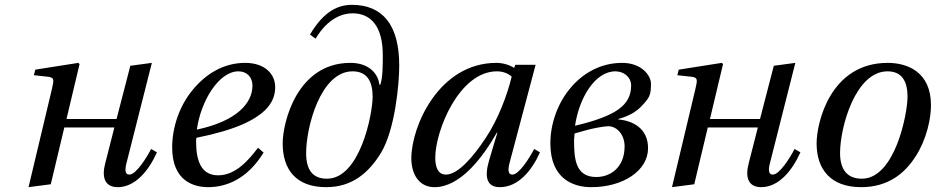

<svg xmlns="http://www.w3.org/2000/svg" viewBox="-20 -762 3870 794"><path d="M98 12 190 0 246 -235H453L415 -86C400 -29 413 12 467 12C539 12 595 -56 629 -132L605 -146C587 -111 543 -40 515 -40C495 -40 496 -63 505 -95L608 -502L519 -490L462 -270H255L309 -497L304 -502L126 -474L120 -451L175 -445C205 -442 204 -434 195 -395Z M692 -152C692 -12 783 12 841 12C914 12 1002 -20 1070 -131L1047 -151C1011 -104 957 -37 882 -37C812 -37 791 -97 791 -176C791 -181 791 -185 792 -192C960 -226 1033 -266 1076 -306C1111 -341 1118 -374 1118 -402C1118 -455 1076 -502 994 -502C904 -502 830 -456 775 -388C722 -323 692 -236 692 -152ZM794 -226C811 -347 886 -467 966 -467C1001 -467 1024 -443 1024 -408C1024 -338 963 -262 794 -226Z M1149 -169C1149 -62 1203 12 1329 12C1435 12 1504 -46 1555 -129C1613 -224 1631 -412 1631 -491C1631 -662 1560 -742 1435 -742C1381 -742 1320 -718 1262 -619L1285 -602C1337 -689 1399 -707 1438 -707C1516 -707 1563 -650 1563 -534C1563 -491 1563 -443 1553 -412L1549 -411C1545 -453 1510 -502 1429 -502C1208 -502 1149 -255 1149 -169ZM1246 -129C1246 -237 1306 -467 1438 -467C1499 -467 1521 -424 1521 -362C1521 -291 1469 -23 1332 -23C1274 -23 1246 -58 1246 -129Z M1681 -107C1681 -47 1709 12 1777 12C1884 12 1977 -112 2035 -214H2037L2003 -100C1982 -29 1993 12 2047 12C2123 12 2179 -56 2213 -132L2189 -146C2171 -111 2127 -40 2099 -40C2079 -40 2080 -63 2089 -95L2195 -494H2111L2106 -481C2089 -493 2060 -502 2033 -502C1795 -502 1681 -239 1681 -107ZM1780 -110C1780 -220 1878 -467 2035 -467C2059 -467 2081 -459 2096 -445C2078 -371 2042 -272 1989 -192C1933 -107 1872 -40 1824 -40C1791 -40 1780 -71 1780 -110Z M2256 -169C2256 -22 2351 12 2425 12C2558 12 2660 -57 2660 -149C2660 -232 2596 -263 2537 -268V-270C2587 -283 2616 -305 2633 -323C2667 -359 2672 -369 2672 -416C2672 -450 2633 -502 2553 -502C2376 -502 2256 -333 2256 -169ZM2354 -182C2354 -189 2356 -202 2356 -210L2406 -224C2430 -231 2479 -240 2495 -240C2533 -240 2563 -203 2563 -157C2563 -68 2503 -30 2446 -30C2360 -30 2354 -104 2354 -182ZM2358 -242C2375 -358 2441 -467 2525 -467C2560 -467 2590 -443 2590 -408C2590 -327 2527 -282 2358 -242Z M2759 12 2851 0 2907 -235H3114L3076 -86C3061 -29 3074 12 3128 12C3200 12 3256 -56 3290 -132L3266 -146C3248 -111 3204 -40 3176 -40C3156 -40 3157 -63 3166 -95L3269 -502L3180 -490L3123 -270H2916L2970 -497L2965 -502L2787 -474L2781 -451L2836 -445C2866 -442 2865 -434 2856 -395Z M3357 -169C3357 -62 3415 12 3541 12C3650 12 3720 -42 3767 -116C3813 -188 3830 -273 3830 -327C3830 -465 3732 -502 3651 -502C3414 -502 3357 -255 3357 -169ZM3454 -129C3454 -237 3518 -467 3650 -467C3711 -467 3733 -424 3733 -362C3733 -291 3681 -23 3544 -23C3486 -23 3454 -58 3454 -129Z"/></svg>

Font: Heuristica
Style: Italic
Weight: 400
Italic angle: -13°
Version: Version 1.0.1